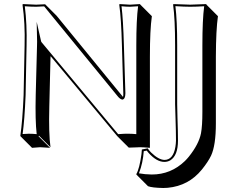

<svg xmlns="http://www.w3.org/2000/svg" viewBox="-20 -668 1114 945"><path d="M101.1 -444.8Q104 -553.2 90.8 -645L92.8 -647.9Q94.2 -647.9 158.2 -645Q158.2 -645 202.1 -647L258.8 -590.3L585.4 -190.9Q587.4 -196.8 586.9 -208L580.1 -444.8Q576.7 -577.6 566.9 -645L568.8 -647.9Q570.3 -647.9 620.1 -645Q620.1 -645 668.9 -647.9L670.9 -645L727.5 -588.4Q717.8 -521.5 717.8 -388.7V59.6Q684.1 56.6 669.4 56.6Q658.7 56.6 644.5 57.6Q628.4 58.6 613.8 58.6L557.1 2L229 -391.6Q229 -386.7 228.5 -382.3L222.7 -143.6Q219.2 -10.3 228.5 56.6L171.9 0L169.9 2.9L226.6 59.6Q225.1 59.6 177.7 56.6L137.7 59.6L81.1 2.9L80.1 0Q90.8 -71.8 96.2 -200.2ZM841.8 -154.8V-444.8Q841.8 -573.7 832 -645L834 -647.9Q835.4 -647.9 916 -645L995.1 -647.9L996.1 -645L1052.7 -588.4Q1043 -521 1042.5 -388.7V-60.5Q1042.5 46.9 1019 97.7Q1004.4 128.4 973.6 166.5Q908.7 246.6 805.7 256.3Q793.9 257.3 783.7 257.3Q729 256.3 708.5 248.5L651.9 191.9L650.9 189Q666.5 162.1 676.3 90.8Q678.2 76.7 678.2 67.9L707 62Q712.9 71.8 723.6 82.5Q760.3 118.2 789.1 119.1Q832.5 119.1 843.3 54.7Q845.7 39.6 846.2 23.9Q846.2 -15.6 843.8 -88.4Q841.8 -137.2 841.8 -154.8ZM579.6 -188.5 564.9 -203.1Q570.8 -196.3 573.7 -193.4Q577.6 -189.9 579.6 -188.5ZM852.1 -154.8Q852.1 -137.2 853.5 -89.4Q856 -16.1 856 23.9Q856 97.2 818.4 121.1Q804.7 128.9 789.1 128.9Q750.5 128.9 710.4 83.5Q705.6 77.6 702.1 73.2L687.5 76.2Q683.6 133.3 664.6 183.1Q664.1 184.6 664.1 185.1Q692.9 190.4 727.1 190.9Q821.3 190.9 890.1 124.5Q900.4 114.3 909.2 103.5Q958.5 42 969.2 -11.7Q976.1 -48.3 976.1 -117.2V-444.8Q976.1 -570.3 984.9 -637.2Q943.8 -634.8 916 -634.8Q887.2 -634.8 843.3 -637.7Q852.1 -566.4 852.1 -444.8ZM110.8 -444.8 106 -199.7Q101.1 -78.6 91.3 -8.3Q106.9 -9.8 121.1 -9.8Q139.6 -9.8 160.6 -7.8Q152.8 -74.2 155.8 -200.2L162.1 -439.5Q162.6 -455.1 162.6 -462.9L160.6 -560.5L182.1 -465.3Q183.1 -462.9 183.6 -461.4L561.5 -7.8Q572.3 -7.8 586.4 -9.3Q601.1 -10.3 612.8 -9.8Q628.9 -9.8 650.9 -7.8V-444.8Q650.9 -570.8 659.7 -637.2Q636.2 -635.3 620.1 -634.8Q601.6 -634.8 578.1 -637.2Q586.4 -569.8 589.8 -445.3L597.2 -208.5Q596.7 -179.7 582 -177.7Q570.3 -179.7 557.1 -196.8L197.3 -636.7Q162.6 -635.3 158.2 -634.8Q131.8 -634.8 102.1 -637.2Q113.3 -547.4 110.8 -444.8Z"/></svg>

Font: Linux Biolinum Shadow O
Style: Bold
Weight: 700
Designer: Philipp H. Poll
Foundry: Philipp H. Poll
Version: Version 0.9.2